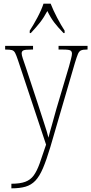

<svg xmlns="http://www.w3.org/2000/svg" viewBox="-20 -786 497 1046"><path d="M42 215Q89 215 117.5 204.5Q146 194 163.5 170Q181 146 196 104.5Q211 63 231 2L78 -458Q69 -485 62.5 -497.5Q56 -510 45 -513Q34 -516 10 -516H8V-536H160V-516H151Q117 -516 107.5 -511.5Q98 -507 98 -495Q98 -486 104 -468Q110 -450 121 -418L186 -221Q204 -164 220.5 -114.5Q237 -65 244 -36Q251 -65 262.5 -104Q274 -143 287 -192L356 -424Q362 -447 367 -465.5Q372 -484 372 -494Q372 -505 364.5 -510.5Q357 -516 323 -516H299V-536H457V-516H453Q432 -516 421.5 -511.5Q411 -507 404.5 -491.5Q398 -476 388 -443L254 16Q233 86 214 130.5Q195 175 172.5 198.5Q150 222 119 231Q88 240 43 240H42ZM142 -619Q161 -648 183.5 -690Q206 -732 217 -766H256Q269 -732 291 -690Q313 -648 332 -619V-606H326Q295 -638 275.5 -663.5Q256 -689 238 -726Q218 -689 198 -663.5Q178 -638 148 -606H142Z"/></svg>

Font: Noto Serif Ethiopic Condensed Thin
Style: Regular
Weight: 100
Width: 3
Designer: Monotype Design Team
Foundry: Monotype Imaging Inc.
Version: Version 2.102; ttfautohint (v1.8.4.7-5d5b)